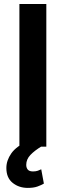

<svg xmlns="http://www.w3.org/2000/svg" viewBox="-20 -731 328 957"><path d="M210.9 -710.9V0H76.7V-710.9ZM123.5 -30.8 188 -2Q152.3 19.5 131.6 41.3Q110.8 63 110.8 90.8Q110.8 105 118.4 114.3Q126 123.5 144.5 123.5Q158.7 123.5 168.7 119.9Q178.7 116.2 185.5 112.8L198.7 184.1Q186.5 191.4 167.2 198.5Q147.9 205.6 118.7 205.6Q74.2 205.6 43 180.4Q11.7 155.3 11.7 106.4Q11.7 68.8 36.4 33.4Q61 -2 123.5 -30.8Z"/></svg>

Font: Vazirmatn RD SemiBold
Style: Regular
Weight: 600
Designer: Saber Rastikerdar
Foundry: Saber Rastikerdar
Version: Version 32.102